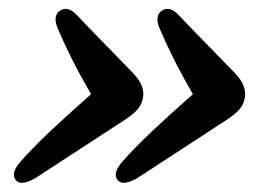

<svg xmlns="http://www.w3.org/2000/svg" viewBox="-20 -438 590 427"><path d="M523.5 -216Q520 -201.5 508 -190Q496 -178.5 469.5 -162Q411.5 -124 366.8 -95Q322 -66 284.5 -41.5Q271 -33.5 259.5 -31.8Q248 -30 242 -37Q229 -52 252.5 -79Q280 -110 317.5 -145.5Q355 -181 409 -228.5Q382.5 -274.5 364.8 -310.2Q347 -346 334 -377Q324 -403 339.5 -414Q356 -425.5 375.5 -406.5Q401 -379.5 431 -348.8Q461 -318 500 -278Q517 -260.5 522.2 -245.8Q527.5 -231 523.5 -216ZM297 -216Q293.5 -201.5 281.5 -190Q269.5 -178.5 243 -162Q185 -124 140.2 -95Q95.5 -66 58 -41.5Q44.5 -33.5 33 -31.8Q21.5 -30 15.5 -37Q2.5 -52 26 -79Q53.5 -110 91 -145.5Q128.5 -181 182.5 -228.5Q156 -274.5 138.2 -310.2Q120.5 -346 107.5 -377Q97.5 -403 113 -414Q129.5 -425.5 149 -406.5Q174.5 -379.5 204.5 -348.8Q234.5 -318 273.5 -278Q290.5 -260.5 295.8 -245.8Q301 -231 297 -216Z"/></svg>

Font: Fraunces 72pt SuperSoft SemiBold
Style: Italic
Weight: 600
Italic angle: -16°
Version: Version 1.000;[b76b70a41]